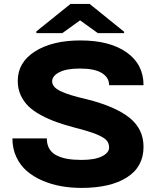

<svg xmlns="http://www.w3.org/2000/svg" viewBox="-20 -921 773 951"><path d="M520.5 -190.4Q520.5 -211.4 507.6 -226.1Q494.6 -240.7 457.8 -255.9Q420.9 -271 351.1 -288.6Q299.8 -302.2 260.5 -316.2Q221.2 -330.1 183.6 -350.3Q146 -370.6 121.6 -394Q97.2 -417.5 82.5 -449.5Q67.9 -481.4 67.9 -520Q67.9 -612.3 153.6 -666.5Q239.3 -720.7 378.4 -720.7Q523.4 -720.7 607.2 -661.6Q690.9 -602.5 690.9 -499H520.5Q520.5 -537.1 484.4 -559.3Q448.2 -581.5 376 -581.5Q309.1 -581.5 273.7 -563.2Q238.3 -544.9 238.3 -518.1Q238.3 -489.7 279.3 -469.7Q320.3 -449.7 408.7 -429.7Q552.2 -393.6 621.6 -337.6Q690.9 -281.7 690.9 -193.8Q690.9 -94.7 608.9 -42.5Q526.9 9.8 383.3 9.8Q331.5 9.8 283.2 1.2Q234.9 -7.3 190.4 -26.4Q146 -45.4 113.3 -73.5Q80.6 -101.6 61 -143.1Q41.5 -184.6 41.5 -235.4H211.9Q211.9 -205.6 224.1 -184.6Q236.3 -163.6 259.8 -151.6Q283.2 -139.6 313.2 -134.3Q343.3 -128.9 383.3 -128.9Q449.7 -128.9 485.1 -146.7Q520.5 -164.6 520.5 -190.4ZM160.2 -765.6 329.1 -901.4H424.3L594.7 -763.7V-756.8H464.8L376.5 -820.3L288.6 -756.8H160.2Z"/></svg>

Font: Bert Sans Black
Style: Regular
Weight: 900
Designer: Christian Robertson, Adam Twardoch, & Cristiano Sobral
Foundry: Google
Version: Version 12.135;January 10, 2020;FontCreator 12.0.0.2547 64-b